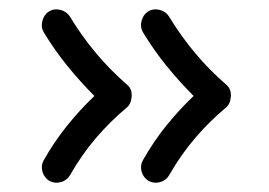

<svg xmlns="http://www.w3.org/2000/svg" viewBox="-20 -515 579 414"><path d="M299.3 -490.2Q310.5 -497.1 324.2 -493.7Q337.9 -490.2 344.7 -479Q396 -394.5 467.8 -332.5Q479 -323.2 477.8 -306.9Q476.6 -290.5 466.8 -282.7Q431.6 -253.4 400.9 -217.5Q370.1 -181.6 344.7 -137.2Q338.4 -126 325.2 -122.3Q312 -118.7 300.3 -125Q289.1 -131.8 285.4 -145Q281.7 -158.2 288.1 -169.4Q311 -210 338.6 -244.1Q366.2 -278.3 397.5 -308.1Q367.2 -338.4 339.6 -372.3Q312 -406.2 288.6 -444.8Q281.7 -456.1 285.2 -469.7Q288.6 -483.4 299.3 -490.2ZM85.4 -490.2Q96.7 -497.1 110.4 -493.7Q124 -490.2 130.9 -479Q182.1 -394.5 253.9 -332.5Q265.1 -323.2 263.9 -306.9Q262.7 -290.5 252.9 -282.7Q217.8 -253.4 187 -217.5Q156.2 -181.6 130.9 -137.2Q124.5 -126 111.3 -122.3Q98.1 -118.7 86.4 -125Q75.2 -131.8 71.5 -145Q67.9 -158.2 74.2 -169.4Q97.2 -210 124.8 -244.1Q152.3 -278.3 183.6 -308.1Q153.3 -338.4 125.7 -372.3Q98.1 -406.2 74.7 -444.8Q67.9 -456.1 71.3 -469.7Q74.7 -483.4 85.4 -490.2Z"/></svg>

Font: Mikhak-DS2-FD Medium
Style: Regular
Weight: 500
Designer: Amin Abedi
Version: Version 3.4